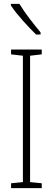

<svg xmlns="http://www.w3.org/2000/svg" viewBox="-20 -969 272 989"><path d="M80 -949H36V-941C68 -892 128 -828 166 -791H189V-802C153 -846 113 -895 80 -949ZM195 0V-25L135 -31V-682L195 -689V-714H37V-689L98 -682V-31L37 -25V0Z"/></svg>

Font: Noto Sans Kannada ExtraCondensed ExtraLight
Style: Regular
Weight: 200
Width: 2
Designer: Jelle Bosma - Monotype Design Team
Foundry: Monotype Imaging Inc.
Version: Version 2.005